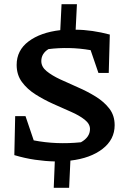

<svg xmlns="http://www.w3.org/2000/svg" viewBox="-20 -756 606 911"><path d="M447 -410 410 -518Q359 -527 308.5 -528Q258 -529 210 -523Q176 -502 176 -466Q176 -439 201 -418.5Q226 -398 265.5 -379.5Q305 -361 350 -341.5Q395 -322 434.5 -297.5Q474 -273 499 -240.5Q524 -208 524 -162Q524 -94 466.5 -49.5Q409 -5 314 6L308 135H235L240 10Q195 9 146.5 2Q98 -5 48 -20L52 -205H101L140 -90Q247 -69 364 -81Q407 -105 407 -144Q407 -168 382 -188Q357 -208 317 -225.5Q277 -243 232.5 -263Q188 -283 148.5 -308Q109 -333 84 -367Q59 -401 59 -448Q59 -517 115.5 -559.5Q172 -602 266 -613L272 -736H345L339 -615Q377 -615 418.5 -609Q460 -603 501 -592L496 -410Z"/></svg>

Font: Piazzolla SC SemiBold
Style: Regular
Weight: 600
Designer: Juan Pablo del Peral
Foundry: Huerta Tipografica
Version: Version 1.330